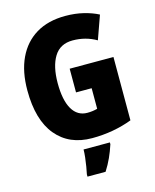

<svg xmlns="http://www.w3.org/2000/svg" viewBox="-136 -815 909 1127"><g transform="rotate(-15 318.5 -251.5)"><path d="M316 -418H582V-33Q527 -12 465.5 -1Q404 10 339 10Q200 10 121.5 -84.5Q43 -179 43 -359Q43 -473 81.5 -554.5Q120 -636 193 -680Q266 -724 371 -724Q430 -724 481 -711.5Q532 -699 570 -679L519 -536Q454 -574 375 -574Q299 -574 262.5 -515Q226 -456 226 -354Q226 -250 258 -195.5Q290 -141 350 -141Q382 -141 411 -149V-274H316ZM432 72Q419 112 402.5 148.5Q386 185 363 221H253V207Q257 189 261.5 162Q266 135 269 108Q272 81 272 61H432Z"/></g></svg>

Font: Noto Sans Lao UI Cond Blk
Style: Regular
Weight: 900
Width: 3
Designer: Monotype Design Team
Foundry: Monotype Imaging Inc.
Version: Version 2.000; ttfautohint (v1.8.4.7-5d5b)